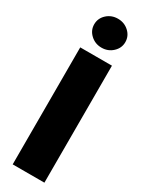

<svg xmlns="http://www.w3.org/2000/svg" viewBox="-249 -999 788 1034"><g transform="rotate(30 145.5 -481.5)"><path d="M244.1 -727.5V0H46.9V-727.5ZM146.5 -783.2Q106.4 -783.2 78.1 -809.6Q49.8 -835.9 49.8 -873Q49.8 -910.6 78.1 -936.8Q106.4 -962.9 146.5 -962.9Q186.5 -962.9 214.8 -936.8Q243.2 -910.6 243.2 -873Q243.2 -835.9 214.8 -809.6Q186.5 -783.2 146.5 -783.2Z"/></g></svg>

Font: Inter Black
Style: Regular
Weight: 900
Designer: Rasmus Andersson
Foundry: rsms
Version: Version 4.000;git-a52131595